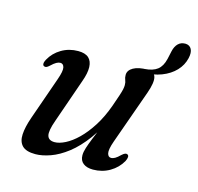

<svg xmlns="http://www.w3.org/2000/svg" viewBox="-95 -718 856 829"><g transform="rotate(15 333.5 -303.5)"><path d="M664 -561Q656.5 -528.5 632.8 -503.5Q609 -478.5 572 -464.2Q535 -450 487 -449.5Q484 -449.5 482 -451.8Q480 -454 480 -457.5Q480.5 -462 484 -464.2Q487.5 -466.5 492.5 -467Q529 -469.5 549 -485Q569 -500.5 577 -534.5L585 -571Q590 -593.5 602.8 -606Q615.5 -618.5 636 -618Q654.5 -617 662.2 -602Q670 -587 664 -561ZM516.5 -91.5Q522 -88.5 521.8 -81Q521.5 -73.5 516 -62Q497.5 -29 463.8 -9.2Q430 10.5 389 10.5Q361.5 10.5 345.5 -1.8Q329.5 -14 329.5 -38Q329.5 -52.5 335.5 -71.2Q341.5 -90 352 -116.2Q362.5 -142.5 377.8 -179Q393 -215.5 411.5 -266L413.5 -245Q384.5 -173 348.2 -124Q312 -75 273.5 -45.2Q235 -15.5 198.2 -2.5Q161.5 10.5 131.5 10.5Q90 10.5 72.5 -7.5Q55 -25.5 56.8 -58.2Q58.5 -91 74.5 -136.5L141.5 -327.5Q155.5 -367 151.8 -382.8Q148 -398.5 134.5 -398.5Q126.5 -398.5 117 -393.2Q107.5 -388 94 -375Q86 -367.5 80.5 -365.5Q75 -363.5 70 -366Q64.5 -368.5 64.5 -376.2Q64.5 -384 70.5 -395Q88.5 -428 122 -447.8Q155.5 -467.5 196 -467.5Q227.5 -467.5 243 -453.5Q258.5 -439.5 259.5 -412.8Q260.5 -386 246.5 -347.5L178 -151Q160 -101 165.8 -81Q171.5 -61 198.5 -61Q219 -61 245.8 -74.5Q272.5 -88 300.5 -115.2Q328.5 -142.5 354.5 -183.2Q380.5 -224 400 -278.5Q411 -309.5 417.2 -328.5Q423.5 -347.5 425.8 -358.5Q428 -369.5 428 -377Q428 -390.5 424 -399.2Q420 -408 420 -421Q420 -442 442.8 -454.8Q465.5 -467.5 504.5 -467.5Q536 -467.5 542.2 -444.2Q548.5 -421 531 -371.5L445 -130Q431 -90.5 434.8 -74.5Q438.5 -58.5 451.5 -58.5Q460 -58.5 469.2 -63.8Q478.5 -69 492 -82.5Q500.5 -90 506 -92Q511.5 -94 516.5 -91.5Z"/></g></svg>

Font: Fraunces
Style: Italic
Weight: 400
Italic angle: -16°
Version: Version 1.000;[b76b70a41]